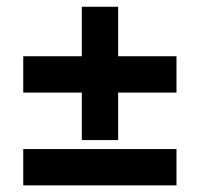

<svg xmlns="http://www.w3.org/2000/svg" viewBox="-20 -608 601 578"><path d="M226.3 -186.3V-587.7H335.7V-186.3ZM50 -50V-159.3H511.3V-50ZM50 -329.3V-438.7H511.3V-329.3Z"/></svg>

Font: Fustat
Style: Regular
Weight: 400
Designer: Mohamed Gaber, Khaled Hosny, Laura Garcia Mut
Foundry: Kief Type Foundry, Alif Type Foundry, Hard Type Foundry
Version: Version 1.007